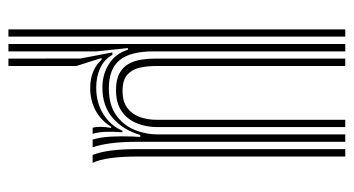

<svg xmlns="http://www.w3.org/2000/svg" viewBox="-212 -428 840 456"><g transform="rotate(90 208.0 -200.0)"><path d="M84.5 200V-600H102V-145Q102 -89 123.1 -63.8Q144.2 -38.5 190 -38.5Q228.2 -38.5 252.4 -55.1Q276.5 -71.8 287.9 -98.5Q299.2 -125.2 299.2 -155V-600H316.8V-103.2Q316.8 -71.2 320.1 -44.8Q323.5 -18.2 329.8 0H311.5Q305.8 -18.8 304.5 -43Q303.2 -67.2 304.2 -95Q304.5 -99.8 304.8 -104.2Q305 -108.8 305 -113.2H300.5Q289 -73 260.4 -47.9Q231.8 -22.8 186.5 -23.2Q155.8 -23.5 131.5 -39.1Q107.2 -54.8 98 -83.8H94.2L102 -9V200ZM119.2 200 119 29.2 104.5 -47H110.2Q120.8 -27.8 141.4 -18.1Q162 -8.5 188.2 -8.5Q224.8 -8.5 251.8 -25.9Q278.8 -43.2 290.5 -70.8H294.2Q292.5 -50.5 293 -32.6Q293.5 -14.8 297.8 0H283.5Q281 -8.2 281.2 -19.9Q281.5 -31.5 283.8 -44H281Q266.2 -19.8 242.4 -7Q218.5 5.8 189 5.8Q167.5 5.8 150.1 -1.4Q132.8 -8.5 122 -21.2H117.8L136.8 39V200ZM49.8 200V-600H67V200ZM194 -55.5Q168.8 -55.5 153.8 -63.9Q138.8 -72.2 131.4 -86Q124 -99.8 121.6 -116Q119.2 -132.2 119.2 -148.2V-600H136.8V-149.2Q136.8 -129.5 140.8 -111.6Q144.8 -93.8 157.4 -82.4Q170 -71 196.5 -71Q220.5 -71 235.5 -81.8Q250.5 -92.5 257.5 -110.9Q264.5 -129.2 264.5 -152.2V-600H281.8V-153.5Q281.8 -127 272.6 -104.6Q263.5 -82.2 244.1 -68.9Q224.8 -55.5 194 -55.5ZM348 0Q334.2 -34.5 334.2 -103.2V-600H351.8V-103.2Q351.8 -69.5 355.5 -42.4Q359.2 -15.2 366.8 0Z"/></g></svg>

Font: Big Shoulders Inline Display Thin SemiBold
Style: Regular
Weight: 600
Version: Version 2.002